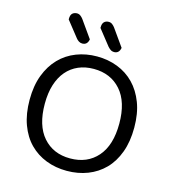

<svg xmlns="http://www.w3.org/2000/svg" viewBox="-120 -916 929 1028"><g transform="rotate(15 344.5 -401.5)"><path d="M634 -304Q634 -226 612 -166.5Q590 -107 551 -67.5Q512 -28 459 -7.5Q406 13 344 13Q282 13 229 -7.5Q176 -28 137 -67.5Q98 -107 76 -166.5Q54 -226 54 -304Q54 -382 76.5 -441Q99 -500 138 -540Q177 -580 230 -600.5Q283 -621 344 -621Q405 -621 458 -600.5Q511 -580 550 -540Q589 -500 611.5 -441Q634 -382 634 -304ZM551 -304Q551 -424 494.5 -488Q438 -552 344 -552Q297 -552 259 -535.5Q221 -519 194 -487.5Q167 -456 152.5 -410Q138 -364 138 -304Q138 -184 194 -120Q250 -56 344 -56Q439 -56 495 -120Q551 -184 551 -304ZM145 -773V-777Q145 -798 155 -807Q165 -816 180 -816Q191 -816 199.5 -809.5Q208 -803 214 -795L282 -699Q276 -667 248 -667Q237 -667 228 -673Q219 -679 213 -687ZM321 -773V-777Q321 -797 330.5 -806.5Q340 -816 356 -816Q367 -816 375.5 -809.5Q384 -803 390 -795L458 -699Q452 -667 424 -667Q413 -667 404.5 -673Q396 -679 389 -687Z"/></g></svg>

Font: Baloo Da 2
Style: Regular
Weight: 400
Designer: Noopur Datye, Sulekha Rajkumar and Ek Type
Foundry: Ek Type
Version: Version 1.640;hotconv 1.0.111;makeotfexe 2.5.65597; ttfautoh